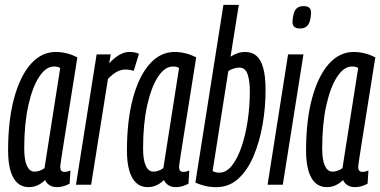

<svg xmlns="http://www.w3.org/2000/svg" viewBox="-20 -760 1564 790"><path d="M214.1 10Q202.4 10 192.9 6.5Q183.5 3.1 176.6 -3.5Q169.7 -10 165.3 -19.1Q156.7 -10.3 146.3 -3.8Q135.9 2.8 124.2 6.4Q112.5 10 98 10Q70.8 10 51.8 -7.1Q32.8 -24.2 23 -57.9Q13.3 -91.6 13.3 -140.3Q13.3 -263.2 37.6 -354.3Q61.9 -445.5 106 -495.9Q150.2 -546.2 209.4 -546.2Q221.6 -546.2 233.4 -544.6Q245.2 -543 256.7 -540Q268.2 -537.1 278.4 -533Q288.6 -528.9 298.3 -524Q278.2 -398.5 265.3 -316.7Q252.3 -235 244.6 -186.8Q236.9 -138.6 233.4 -115.1Q229.8 -91.5 228.8 -83.6Q227.8 -75.7 227.8 -73.7Q227.8 -63.3 231.9 -58Q236 -52.8 245.7 -52.8Q251.9 -52.8 257.5 -54.2Q263.1 -55.6 269.9 -58.6L266.5 -4.3Q256.3 1.5 242.6 5.8Q228.9 10 214.1 10ZM163.2 -68.6 227.7 -479.9Q222.3 -483.7 216.5 -485Q210.7 -486.4 202.5 -486.4Q169.1 -486.4 141.2 -444.1Q113.3 -401.7 96.5 -325.8Q79.7 -249.8 79.7 -149.1Q79.7 -101.8 90.8 -77.9Q101.9 -53.9 121.8 -53.9Q129.3 -53.9 136.6 -55.8Q144 -57.6 151 -60.9Q158 -64.2 163.2 -68.6Z M435.6 -536.2 429.3 -499.5Q442.9 -514.6 456.7 -524.9Q470.5 -535.2 484.6 -540.7Q498.7 -546.2 512.4 -546.2Q523.4 -546.2 532.8 -544.7Q542.1 -543.2 551.8 -538.6L530.2 -468.3Q521.5 -471.3 512.5 -472.6Q503.6 -474 495.8 -474Q478.9 -474 461.5 -465.1Q444 -456.2 424.1 -434.7L355 0H292.6L377.6 -536.2Z M703.1 10Q691.4 10 681.9 6.5Q672.5 3.1 665.6 -3.5Q658.7 -10 654.3 -19.1Q645.7 -10.3 635.3 -3.8Q624.9 2.8 613.2 6.4Q601.5 10 587 10Q559.8 10 540.8 -7.1Q521.8 -24.2 512 -57.9Q502.3 -91.6 502.3 -140.3Q502.3 -263.2 526.6 -354.3Q550.9 -445.5 595 -495.9Q639.2 -546.2 698.4 -546.2Q710.6 -546.2 722.4 -544.6Q734.2 -543 745.7 -540Q757.2 -537.1 767.4 -533Q777.6 -528.9 787.3 -524Q767.2 -398.5 754.3 -316.7Q741.3 -235 733.6 -186.8Q725.9 -138.6 722.4 -115.1Q718.8 -91.5 717.8 -83.6Q716.8 -75.7 716.8 -73.7Q716.8 -63.3 720.9 -58Q725 -52.8 734.7 -52.8Q740.9 -52.8 746.5 -54.2Q752.1 -55.6 758.9 -58.6L755.5 -4.3Q745.3 1.5 731.6 5.8Q717.9 10 703.1 10ZM652.2 -68.6 716.7 -479.9Q711.3 -483.7 705.5 -485Q699.7 -486.4 691.5 -486.4Q658.1 -486.4 630.2 -444.1Q602.3 -401.7 585.5 -325.8Q568.7 -249.8 568.7 -149.1Q568.7 -101.8 579.8 -77.9Q590.9 -53.9 610.8 -53.9Q618.3 -53.9 625.6 -55.8Q633 -57.6 640 -60.9Q647 -64.2 652.2 -68.6Z M962.6 -740 928.6 -526.7Q943.9 -536.6 958.5 -541.4Q973.1 -546.2 989.1 -546.2Q1017 -546.2 1035.5 -530Q1054.1 -513.7 1063.3 -479.4Q1072.6 -445.1 1072.6 -390.7Q1072.9 -319.8 1060.8 -249.1Q1048.6 -178.4 1024 -119.5Q999.4 -60.5 961.1 -25.3Q922.8 10 870.5 10Q843.1 10 822.5 4.6Q801.9 -0.7 783.9 -8.6L899.3 -740ZM963.6 -482Q954.3 -482 940.9 -477.7Q927.6 -473.4 919.4 -467.3L854.8 -56.1Q861 -53 868 -51.3Q875 -49.5 882.2 -49.5Q911.2 -49.5 934.3 -78.8Q957.5 -108 974.1 -156.9Q990.7 -205.8 999.4 -265.2Q1008 -324.7 1008 -385.8Q1008 -426.9 998.8 -454.5Q989.6 -482 963.6 -482Z M1081 0 1165.3 -536.2H1228.6L1143.6 0ZM1229.7 -734.8Q1244.3 -734.8 1252.4 -728.2Q1260.5 -721.6 1259.8 -705.1Q1259.1 -686.3 1254.7 -672.3Q1250.2 -658.2 1240.7 -650.5Q1231.2 -642.8 1213.7 -642.8Q1199.5 -642.8 1191.1 -649.6Q1182.8 -656.3 1183.5 -672.8Q1184.9 -692 1189 -705.8Q1193.1 -719.7 1202.8 -727.3Q1212.4 -734.8 1229.7 -734.8Z M1440.1 10Q1428.4 10 1418.9 6.5Q1409.5 3.1 1402.6 -3.5Q1395.7 -10 1391.3 -19.1Q1382.7 -10.3 1372.3 -3.8Q1361.9 2.8 1350.2 6.4Q1338.5 10 1324 10Q1296.8 10 1277.8 -7.1Q1258.8 -24.2 1249 -57.9Q1239.3 -91.6 1239.3 -140.3Q1239.3 -263.2 1263.6 -354.3Q1287.9 -445.5 1332 -495.9Q1376.2 -546.2 1435.4 -546.2Q1447.6 -546.2 1459.4 -544.6Q1471.2 -543 1482.7 -540Q1494.2 -537.1 1504.4 -533Q1514.6 -528.9 1524.3 -524Q1504.2 -398.5 1491.3 -316.7Q1478.3 -235 1470.6 -186.8Q1462.9 -138.6 1459.4 -115.1Q1455.8 -91.5 1454.8 -83.6Q1453.8 -75.7 1453.8 -73.7Q1453.8 -63.3 1457.9 -58Q1462 -52.8 1471.7 -52.8Q1477.9 -52.8 1483.5 -54.2Q1489.1 -55.6 1495.9 -58.6L1492.5 -4.3Q1482.3 1.5 1468.6 5.8Q1454.9 10 1440.1 10ZM1389.2 -68.6 1453.7 -479.9Q1448.3 -483.7 1442.5 -485Q1436.7 -486.4 1428.5 -486.4Q1395.1 -486.4 1367.2 -444.1Q1339.3 -401.7 1322.5 -325.8Q1305.7 -249.8 1305.7 -149.1Q1305.7 -101.8 1316.8 -77.9Q1327.9 -53.9 1347.8 -53.9Q1355.3 -53.9 1362.6 -55.8Q1370 -57.6 1377 -60.9Q1384 -64.2 1389.2 -68.6Z"/></svg>

Font: Georama
Style: Italic
Weight: 400
Width: 2
Italic angle: -9°
Designer: Jean-Baptiste Levee
Foundry: Production Type
Version: Version 1.000